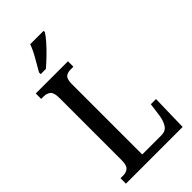

<svg xmlns="http://www.w3.org/2000/svg" viewBox="-283 -1003 1075 1075"><g transform="rotate(-45 254.5 -465.5)"><path d="M26 0V-43H49Q71 -43 86.5 -56Q102 -69 102 -110V-603Q102 -645 86 -658Q70 -671 46 -671H26V-714H281V-671H260Q233 -671 219.5 -658.5Q206 -646 206 -606V-51H359Q391 -51 407 -75Q423 -99 429 -141L439 -216H480L475 0ZM122 -784Q143 -821 165 -859Q187 -897 199 -931H305V-921Q295 -904 271 -876.5Q247 -849 217.5 -820.5Q188 -792 163 -771H122Z"/></g></svg>

Font: Noto Serif Myanmar ExtraCondensed Medium
Style: Regular
Weight: 500
Width: 2
Designer: Ben Mitchell and the Monotype Design Team
Foundry: Monotype Imaging Inc.
Version: Version 2.106; ttfautohint (v1.8.4.7-5d5b)